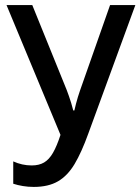

<svg xmlns="http://www.w3.org/2000/svg" viewBox="-20 -734 559 764"><path d="M518.6 -713.9 331.1 -201.7Q304.7 -128.4 276.9 -81.5Q249 -34.7 210.7 -12.5Q172.4 9.8 114.3 9.8Q91.8 9.8 71 6.3Q50.3 2.9 32.7 -2.9V-91.8Q49.8 -84 68.4 -79.8Q86.9 -75.7 106.4 -75.7Q135.3 -75.7 155.3 -87.4Q175.3 -99.1 190.7 -125.7Q206.1 -152.3 220.7 -197.3L5.9 -713.9H108.4L245.6 -375.5Q249.5 -364.7 254.2 -351.8Q258.8 -338.9 263.2 -324.5Q267.6 -310.1 271.5 -294.4H275.9Q278.8 -308.1 282.5 -321.5Q286.1 -335 290 -348.1Q293.9 -361.3 298.3 -373.5L418 -713.9Z"/></svg>

Font: Open Sans SemiCondensed Medium
Style: Regular
Weight: 500
Width: 4
Designer: Monotype Design Team
Foundry: Monotype Imaging Inc.
Version: Version 3.000